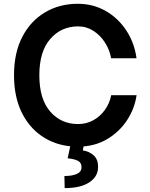

<svg xmlns="http://www.w3.org/2000/svg" viewBox="-20 -757 784 1004"><path d="M693.9 -452.4H561.1Q553.6 -495.7 529.5 -533.7Q505.3 -571.7 469.1 -595.3Q432.9 -619 388.5 -619Q299.4 -619 242.5 -552.9Q185.7 -486.9 185.7 -363.6Q185.7 -238.6 242.7 -173.5Q299.7 -108.3 388.1 -108.3Q431.8 -108.3 467.9 -128.2Q503.9 -148.1 528.6 -182.4Q553.3 -216.6 561.4 -259.2H694.2Q684.3 -189.6 644.2 -128.2Q604 -66.8 538.5 -28.4Q473 9.9 386.4 9.9Q290.5 9.9 215.2 -34.6Q139.9 -79.2 96.6 -162.8Q53.3 -246.4 53.3 -363.6Q53.3 -481.2 96.9 -564.8Q140.6 -648.4 216.1 -692.8Q291.5 -737.2 386.4 -737.2Q467 -737.2 532.5 -699.8Q598 -662.3 640.4 -597.8Q682.9 -533.4 693.9 -452.4ZM349.1 -0.7H418.7L413 29.5Q446.4 34.4 469.6 55.2Q492.9 76 492.9 115.1Q493.3 165.5 447.8 196Q402.3 226.6 318.2 226.6L316.8 163.4Q357.6 163.4 381.7 152.5Q405.9 141.7 406.2 118.3Q407 95.5 389.4 85Q371.8 74.6 333.8 70.7Z"/></svg>

Font: Inter Zeller Semi Bold
Style: Regular
Weight: 600
Designer: Rasmus Andersson; Joe Bland
Foundry: zeller
Version: Version 3.015;git-dec3a8cb1